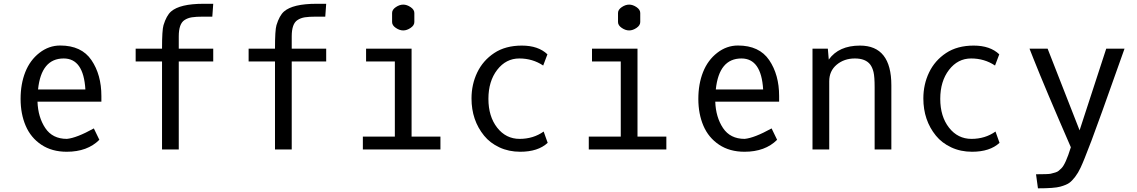

<svg xmlns="http://www.w3.org/2000/svg" viewBox="-20 -794 6041 1020"><path d="M299.8 -552.2Q413.1 -552.2 465.8 -474.6Q518.6 -397 518.6 -283.7V-253.9H179.2Q182.1 -171.4 220.5 -113.8Q258.8 -56.2 335.4 -56.2Q386.7 -61 478.5 -111.8L507.8 -51.3Q444.3 12.2 334.5 12.2Q255.9 12.2 199.7 -25.1Q143.6 -62.5 116.5 -125.7Q89.4 -189 89.4 -268.6Q89.4 -348.1 114.5 -411.4Q139.6 -474.6 189.7 -513.4Q239.7 -552.2 299.8 -552.2ZM433.6 -318.8Q423.8 -483.4 318.4 -483.4Q199.2 -483.4 182.1 -318.8Z M929.7 0H840.8V-467.3H700.7V-535.6H840.8Q840.8 -634.3 848.6 -660.2Q864.3 -711.4 888.7 -732.9Q936 -773.9 1061 -773.9H1112.8L1107.9 -705.6H1059.1Q1021.5 -705.6 999.5 -702.1Q977.5 -698.7 960.4 -687.5Q929.7 -668 929.7 -600.6V-535.6H1112.8V-467.3H929.7Z M1529.8 0H1440.9V-467.3H1300.8V-535.6H1440.9Q1440.9 -634.3 1448.7 -660.2Q1464.4 -711.4 1488.8 -732.9Q1536.1 -773.9 1661.1 -773.9H1712.9L1708 -705.6H1659.2Q1621.6 -705.6 1599.6 -702.1Q1577.6 -698.7 1560.5 -687.5Q1529.8 -668 1529.8 -600.6V-535.6H1712.9V-467.3H1529.8Z M2063 -676.8V-725.1Q2063 -742.7 2082.8 -756.1Q2102.5 -769.5 2122.1 -769.5Q2141.6 -769.5 2161.4 -756.1Q2181.2 -742.7 2181.2 -725.1V-676.8Q2181.2 -659.2 2161.4 -645.8Q2141.6 -632.3 2122.1 -632.3Q2102.5 -632.3 2082.8 -645.8Q2063 -659.2 2063 -676.8ZM1924.8 -467.3V-535.6H2166.5V-68.4H2319.8V0H1907.7V-68.4H2077.6V-467.3Z M2889.6 -35.2Q2838.4 12.2 2743.7 12.2Q2683.1 12.2 2633.3 -11Q2583.5 -34.2 2551.8 -73.2Q2484.9 -155.3 2484.9 -271Q2484.9 -345.7 2515.4 -409.2Q2545.9 -472.7 2605.5 -512.2Q2665 -551.8 2752.4 -551.8Q2839.8 -551.8 2888.2 -505.4L2865.7 -445.8Q2809.6 -483.4 2738.8 -483.4Q2668 -483.4 2621.3 -422.9Q2574.7 -362.3 2574.7 -268.8Q2574.7 -175.3 2621.3 -115.7Q2668 -56.2 2740.5 -56.2Q2813 -56.2 2868.2 -95.2Z M3263.2 -676.8V-725.1Q3263.2 -742.7 3283 -756.1Q3302.7 -769.5 3322.3 -769.5Q3341.8 -769.5 3361.6 -756.1Q3381.3 -742.7 3381.3 -725.1V-676.8Q3381.3 -659.2 3361.6 -645.8Q3341.8 -632.3 3322.3 -632.3Q3302.7 -632.3 3283 -645.8Q3263.2 -659.2 3263.2 -676.8ZM3125 -467.3V-535.6H3366.7V-68.4H3520V0H3107.9V-68.4H3277.8V-467.3Z M3900.4 -552.2Q4013.7 -552.2 4066.4 -474.6Q4119.1 -397 4119.1 -283.7V-253.9H3779.8Q3782.7 -171.4 3821 -113.8Q3859.4 -56.2 3936 -56.2Q3987.3 -61 4079.1 -111.8L4108.4 -51.3Q4044.9 12.2 3935.1 12.2Q3856.4 12.2 3800.3 -25.1Q3744.1 -62.5 3717 -125.7Q3689.9 -189 3689.9 -268.6Q3689.9 -348.1 3715.1 -411.4Q3740.2 -474.6 3790.3 -513.4Q3840.3 -552.2 3900.4 -552.2ZM4034.2 -318.8Q4024.4 -483.4 3918.9 -483.4Q3799.8 -483.4 3782.7 -318.8Z M4548.8 -551.8Q4715.3 -551.8 4715.3 -340.8V0H4626.5V-330.1Q4626.5 -386.7 4620.6 -411.1Q4614.7 -435.5 4603 -451.2Q4578.1 -483.4 4521.5 -483.4Q4464.4 -483.4 4424.8 -450.2Q4385.3 -417 4385.3 -362.3V0H4296.4V-535.6H4377.9L4382.8 -477.5Q4436 -551.8 4548.8 -551.8Z M5290 -35.2Q5238.8 12.2 5144 12.2Q5083.5 12.2 5033.7 -11Q4983.9 -34.2 4952.1 -73.2Q4885.3 -155.3 4885.3 -271Q4885.3 -345.7 4915.8 -409.2Q4946.3 -472.7 5005.9 -512.2Q5065.4 -551.8 5152.8 -551.8Q5240.2 -551.8 5288.6 -505.4L5266.1 -445.8Q5210 -483.4 5139.2 -483.4Q5068.4 -483.4 5021.7 -422.9Q4975.1 -362.3 4975.1 -268.8Q4975.1 -175.3 5021.7 -115.7Q5068.4 -56.2 5140.9 -56.2Q5213.4 -56.2 5268.6 -95.2Z M5715.3 -101.6 5856.9 -535.6H5954.1Q5805.7 -116.7 5778.8 -47.6Q5752 21.5 5742.2 46.4Q5732.4 71.3 5720.2 97.7Q5708 124 5691.4 145.8Q5674.8 167.5 5659.9 178Q5645 188.5 5613 197.5Q5581.1 206.5 5494.1 206.5L5483.9 131.8Q5548.8 131.8 5561.8 128.9Q5574.7 126 5586.4 122.3Q5598.1 118.7 5604 113.5Q5609.9 108.4 5618.7 100.1Q5641.1 78.1 5668.9 -11.7Q5531.2 -328.1 5470.2 -482.4L5449.2 -535.6H5545.4Z"/></svg>

Font: Oxygen Mono
Style: Regular
Weight: 400
Designer: Vernon Adams
Foundry: Vernon Adams
Version: Version 0.201; ttfautohint (v0.8) -r 50 -G 200 -x